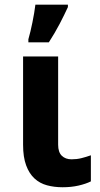

<svg xmlns="http://www.w3.org/2000/svg" viewBox="-20 -786 427 816"><path d="M227.1 -545.9V-170.9Q227.1 -139.2 242.7 -124Q258.3 -108.9 284.2 -108.9Q306.2 -108.9 325.9 -113.8Q345.7 -118.7 366.2 -126V-15.1Q344.7 -4.4 313.7 2.7Q282.7 9.8 246.1 9.8Q210.4 9.8 179.7 1.5Q148.9 -6.8 126.5 -27.6Q104 -48.3 91.1 -83.3Q78.1 -118.2 78.1 -170.9V-545.9ZM100.6 -619.1Q105 -633.8 109.4 -652.6Q113.8 -671.4 117.9 -691.2Q122.1 -710.9 125.2 -730.5Q128.4 -750 130.4 -766.1H268.6V-755.9Q253.4 -722.7 233.4 -684.3Q213.4 -646 187.5 -606H100.6Z"/></svg>

Font: Droid Sans
Style: Bold
Weight: 700
Foundry: Ascender Corporation
Version: Version 1.00 build 112